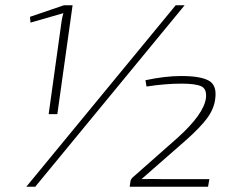

<svg xmlns="http://www.w3.org/2000/svg" viewBox="-20 -710 905 730"><path d="M114 0H80L648 -690H682ZM198 -276H165L214 -628Q217 -647 221 -660L96 -624L94 -646L223 -690H256ZM537 -381 533 -405Q608 -421 669 -421Q743 -421 774.5 -403Q806 -385 798 -332Q793 -295 767.5 -260.5Q742 -226 687 -177L518 -29Q557 -30 596 -29H776L771 0H473L476 -20Q477 -28 484 -35L655 -186Q755 -276 763 -337Q767 -372 745 -382Q723 -392 671 -392Q608 -392 537 -381Z"/></svg>

Font: Exo 2.0 Extra Light
Style: Italic
Weight: 250
Italic angle: -8°
Designer: Natanael Gama
Version: Version 1.001;PS 001.001;hotconv 1.0.70;makeotf.lib2.5.58329